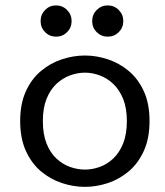

<svg xmlns="http://www.w3.org/2000/svg" viewBox="-20 -698 624 728"><path d="M302 10.5Q258.5 10.5 215 -3.8Q171.5 -18 135.5 -48.2Q99.5 -78.5 78 -126Q56.5 -173.5 56.5 -239Q56.5 -304.5 78 -351.8Q99.5 -399 135.5 -429Q171.5 -459 215 -473.2Q258.5 -487.5 302 -487.5Q345.5 -487.5 388.8 -473.2Q432 -459 468 -429Q504 -399 525.5 -351.8Q547 -304.5 547 -239Q547 -173.5 525.5 -126Q504 -78.5 468 -48.2Q432 -18 388.8 -3.8Q345.5 10.5 302 10.5ZM302 -55Q330 -55 358 -65Q386 -75 409.2 -96.8Q432.5 -118.5 446.8 -153.8Q461 -189 461 -239Q461 -288.5 446.8 -323.2Q432.5 -358 409.2 -380Q386 -402 358 -412.2Q330 -422.5 302 -422.5Q274 -422.5 245.8 -412.2Q217.5 -402 194 -380Q170.5 -358 156.5 -323.2Q142.5 -288.5 142.5 -239Q142.5 -189 156.5 -153.8Q170.5 -118.5 194 -96.8Q217.5 -75 245.8 -65Q274 -55 302 -55ZM192.5 -559Q168 -559 151 -576Q134 -593 134 -618Q134 -643 151 -660.2Q168 -677.5 192.5 -677.5Q217 -677.5 234.2 -660.2Q251.5 -643 251.5 -618Q251.5 -593 234.2 -576Q217 -559 192.5 -559ZM388.5 -559Q364 -559 346.8 -576Q329.5 -593 329.5 -618Q329.5 -643 346.8 -660.2Q364 -677.5 388.5 -677.5Q413 -677.5 430.2 -660.2Q447.5 -643 447.5 -618Q447.5 -593 430.2 -576Q413 -559 388.5 -559Z"/></svg>

Font: Sono
Style: Regular
Weight: 400
Designer: Tyler Finck
Foundry: Tyler Finck
Version: Version 2.112